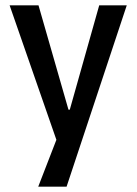

<svg xmlns="http://www.w3.org/2000/svg" viewBox="-20 -518 513 718"><path d="M123 180 209 -42V57L16 -498H124L236 -108H241L351 -498H454L229 180Z"/></svg>

Font: Nunito Sans 7pt Condensed SemiBold
Style: Regular
Weight: 600
Width: 3
Designer: Vernon Adams
Foundry: Vernon Adams
Version: Version 3.101;gftools[0.9.27]